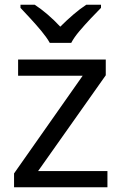

<svg xmlns="http://www.w3.org/2000/svg" viewBox="-20 -786 510 806"><path d="M431 0H39V-58L327 -468H56V-536H424V-470L140 -68H431ZM189 -606Q176 -629 154 -655.5Q132 -682 108 -708Q84 -734 66 -753V-766H126Q152 -749 180 -725Q208 -701 233 -674Q260 -701 288 -725Q316 -749 342 -766H404V-753Q385 -734 360.5 -708Q336 -682 313.5 -655.5Q291 -629 279 -606Z"/></svg>

Font: Noto Sans Thaana
Style: Regular
Weight: 400
Designer: Monotype Design Team
Foundry: Monotype Imaging Inc.
Version: Version 2.001